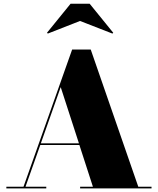

<svg xmlns="http://www.w3.org/2000/svg" viewBox="-20 -1038 870 1058"><path d="M421 -922.5 243.5 -853 239 -857.5 369 -1017.5H474L604 -857.5L599.5 -853ZM15 -9H109.5L377.5 -765H480L742 -9H815V0H421.5V-9H492L417.5 -239H202L120.5 -9H235V0H15ZM314.5 -558 205 -248H415Z"/></svg>

Font: Bodoni* 24pt Fatface
Style: Regular
Weight: 900
Version: Version 2.3